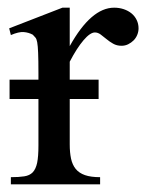

<svg xmlns="http://www.w3.org/2000/svg" viewBox="-20 -480 383 500"><path d="M340.8 -406.2Q340.8 -397.5 337.4 -389.2Q334 -380.9 327.9 -374.8Q321.8 -368.7 313.7 -364.7Q305.7 -360.8 296.4 -360.8Q284.2 -360.8 274.7 -366.2Q265.1 -371.6 257.3 -378.2Q249.5 -384.8 242.2 -390.1Q234.9 -395.5 227.1 -395.5Q214.8 -395.5 197.5 -375.2Q180.2 -355 161.6 -319.3V-272.5H236.8V-222.2H161.6V-104Q161.6 -83 165 -66.9Q168.5 -50.8 177.2 -40Q186 -29.3 201.4 -23.9Q216.8 -18.6 240.7 -18.6V0H8.3V-18.6Q29.3 -18.6 43.2 -20.8Q57.1 -22.9 65.2 -31.2Q73.2 -39.6 76.7 -55.9Q80.1 -72.3 80.1 -101.1V-222.2H4.9V-272.5H80.1V-288.6Q80.1 -323.7 79.3 -342.3Q78.6 -360.8 76.9 -369.9Q75.2 -378.9 72.3 -382.1Q69.3 -385.3 65.4 -389.6Q54.7 -395.5 41.7 -396.5Q28.8 -397.5 8.3 -388.7L3.9 -406.2L142.6 -460H161.6V-359.9Q217.3 -460 277.3 -460Q290.5 -460 302.2 -456.1Q314 -452.1 322.5 -445.1Q331.1 -438 335.9 -428Q340.8 -418 340.8 -406.2Z"/></svg>

Font: Doulos SIL Compact
Style: Regular
Weight: 400
Designer: Walt Agee, Victor Gaultney, Peter Martin, Debbi Hosken
Foundry: SIL International
Version: Version 4.110; 2011; Maintenance release ; LnSpcTght